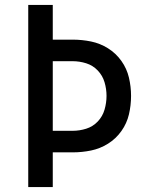

<svg xmlns="http://www.w3.org/2000/svg" viewBox="-20 -755 616 775"><path d="M94 0H193V-140H273Q311 -140 347.5 -147.5Q384 -155 416 -175Q448 -195 470 -226Q492 -257 500.5 -293.5Q509 -330 509 -368Q509 -405 500.5 -441.5Q492 -478 470 -509Q448 -540 416 -560Q384 -580 347.5 -587.5Q311 -595 273 -595H193V-735H94ZM273 -227H193V-508H273Q301 -508 328 -499.5Q355 -491 374.5 -470.5Q394 -450 402 -423Q410 -396 410 -368Q410 -340 402 -312.5Q394 -285 374.5 -264.5Q355 -244 328 -235.5Q301 -227 273 -227Z"/></svg>

Font: Iosevka Sparkle Medium
Style: Regular
Weight: 500
Designer: Belleve Invis
Foundry: Belleve Invis
Version: Version 4.5.0; ttfautohint (v1.8.3)